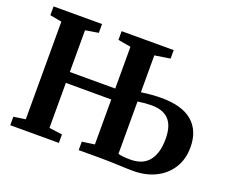

<svg xmlns="http://www.w3.org/2000/svg" viewBox="-121 -933 1334 1128"><g transform="rotate(20 546.5 -369.0)"><path d="M718.5 3Q644.5 0 605 0H462.5V-53L540.5 -64V-345L256.5 -345.5V-64L338.5 -53V0H34.5V-53L108.5 -64V-674.5L35 -688V-743H338V-688L256.5 -674.5V-413.5H540.5V-674.5L460.5 -688.5V-743H786V-690L689.5 -675V-444.5Q757.5 -454.5 815 -454.5Q945 -454.5 1009.5 -398.8Q1074 -343 1074 -240Q1074 -164.5 1038.8 -109Q1003.5 -53.5 942.5 -24Q881.5 5.5 805.5 5.5Q772 5.5 718.5 3ZM920 -235.5Q920 -317 884 -355.5Q848 -394 774.5 -394Q737.5 -394 689.5 -386.5V-59Q719.5 -51.5 766 -51.5Q844 -51.5 882 -99.5Q920 -147.5 920 -235.5Z"/></g></svg>

Font: Merriweather Text
Style: Bold
Weight: 700
Designer: Eben Sorkin
Foundry: Eben Sorkin
Version: Version 2.100